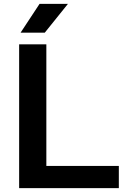

<svg xmlns="http://www.w3.org/2000/svg" viewBox="-20 -968 638 988"><path d="M78.5 0V-740H218.5V-114H591.5V0ZM86 -800 183.5 -948H329.5L210.5 -800Z"/></svg>

Font: Encode Sans SemiExpanded SemiBold
Style: Regular
Weight: 600
Width: 6
Designer: Multiple Designers
Foundry: Impallari Type
Version: Version 3.002